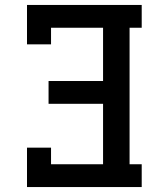

<svg xmlns="http://www.w3.org/2000/svg" viewBox="-20 -755 640 775"><path d="M89 0V-159H186V-92H396V-336H176V-428H396V-643H186V-576H89V-735H552V-643H503V-92H552V0Z"/></svg>

Font: Iosevka Etoile Semibold
Style: Regular
Weight: 600
Designer: Belleve Invis
Foundry: Belleve Invis
Version: Version 22.1.2; ttfautohint (v1.8.4)